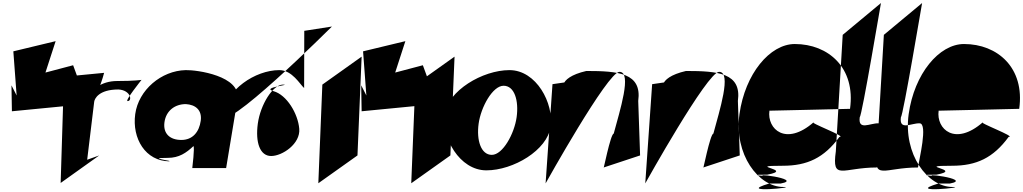

<svg xmlns="http://www.w3.org/2000/svg" viewBox="-20 -1084 7133 1339"><path d="M73 -726 96 -418 60 -489 63 -308 589 -359 490 -629 297 -578 368 -797Z M426 -549 403 192 672 0 588 30 637 -375C640 -395 668 -460 806 -460C893 -455 904 -379 870 -379C848 -379 967 -527 967 -527C967 -527 922 -519 796 -519C688 -519 603 -456 628 -402C655 -402 704 -562 706 -576Z M923 -288C900 -119 994 41 1163 41H1146C1225 41 981 17 1150 17C1229 17 1279 -18 1329 -65C1339 -58 1321 88 1321 88H1557L1637 -394C1659 -555 1353 -597 1275 -595C1105 -591 946 -457 923 -288ZM1127 -232C1138 -312 1200 -358 1276 -358C1343 -354 1390 -317 1380 -242C1369 -163 1323 -108 1245 -108C1164 -108 1116 -153 1127 -232Z M1534 -288C1511 -119 2295 -899 2295 -899L2102 -869L2101 -470C2072 -495 2018 -595 1928 -595C1759 -595 1557 -457 1534 -288ZM1778 -222C1760 -90 1793 4 1871 4C1949 4 2076 -81 2067 -186C2058 -292 1980 -422 1888 -448C1796 -474 2023 -494 1953 -494C1883 -494 1796 -354 1778 -222Z M2228 -494 2200 194 2473 0 2502 -689Z M2512 -726 2535 -418 2499 -489 2502 -308 3028 -359 2929 -629 2736 -578 2807 -797Z M2876 -494 2848 194 3121 0 3150 -689Z M3081 -288C3058 -125 3184 104 3372 104C3560 104 3797 -37 3820 -200C3843 -363 3721 -595 3533 -595C3345 -595 3104 -451 3081 -288ZM3318 -222C3334 -338 3416 -486 3492 -486C3568 -486 3599 -383 3583 -267C3567 -151 3486 -4 3410 -4C3334 -4 3302 -106 3318 -222Z M3833 -497 3785 195C3785 195 4218 -583 4300 -583C4390 -583 4302 -310 4260 -152C4238 -152 4184 124 4190 84L4444 0L4431 -380C4458 -575 4293 -589 4069 -589C3856 -540 3895 -438 3951 -438C3988 -447 3999 -523 3999 -523C4003 -521 3833 -497 3833 -497Z M4528 -497 4480 195C4480 195 4913 -583 4995 -583C5085 -583 4997 -310 4955 -152C4933 -152 4879 124 4885 84L5139 0L5126 -380C5153 -575 4988 -589 4764 -589C4551 -540 4590 -438 4646 -438C4683 -447 4694 -523 4694 -523C4698 -521 4528 -497 4528 -497Z M5137 -288C5176 -569 5349 -777 5523 -777C5757 -777 5948 -611 5908 -325C5865 -325 5404 -312 5346 -312C5328 -183 5461 -62 5655 -232C5612 -232 5892 -129 5834 -129C5727 17 5610 72 5439 72C5163 72 5529 98 5331 134C5099 134 5513 154 5342 154C5158 112 5599 164 5424 196H5344C5102 268 5555 220 5443 220C5269 220 5098 -8 5137 -288Z M5857 -841 5809 -28C5780 180 5857 84 6095 84C6102 32 6166 -224 6106 -224C6048 -226 5962 -170 5976 -268C5990 -268 6127 -1087 6124 -1063Z M6144 -841 6096 -28C6067 180 6144 84 6382 84C6389 32 6453 -224 6393 -224C6335 -226 6249 -170 6263 -268C6277 -268 6414 -1087 6411 -1063Z M6317 -288C6356 -569 6529 -777 6703 -777C6937 -777 7128 -611 7088 -325C7045 -325 6584 -312 6526 -312C6508 -183 6641 -62 6835 -232C6792 -232 7072 -129 7014 -129C6907 17 6790 72 6619 72C6343 72 6709 98 6511 134C6279 134 6693 154 6522 154C6338 112 6779 164 6604 196H6524C6282 268 6735 220 6623 220C6449 220 6278 -8 6317 -288Z"/></svg>

Font: Chaingun
Style: Ita
Weight: 400
Version: Version 0.91